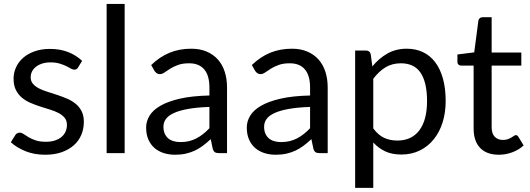

<svg xmlns="http://www.w3.org/2000/svg" viewBox="-20 -756 2616 948"><path d="M365.5 -423Q359.5 -412 347 -412Q339.5 -412 330 -417.5Q320.5 -423 306.8 -429.8Q293 -436.5 274 -442.2Q255 -448 229 -448Q206.5 -448 188.5 -442.2Q170.5 -436.5 157.8 -426.5Q145 -416.5 138.2 -403.2Q131.5 -390 131.5 -374.5Q131.5 -355 142.8 -342Q154 -329 172.5 -319.5Q191 -310 214.5 -302.8Q238 -295.5 262.8 -287.2Q287.5 -279 311 -269Q334.5 -259 353 -244Q371.5 -229 382.8 -207.2Q394 -185.5 394 -155Q394 -120 381.5 -90.2Q369 -60.5 344.5 -38.8Q320 -17 284.5 -4.5Q249 8 202.5 8Q149.5 8 106.5 -9.2Q63.5 -26.5 33.5 -53.5L54.5 -87.5Q58.5 -94 64 -97.5Q69.5 -101 78 -101Q87 -101 97 -94Q107 -87 121.2 -78.5Q135.5 -70 156 -63Q176.5 -56 207 -56Q233 -56 252.5 -62.8Q272 -69.5 285 -81Q298 -92.5 304.2 -107.5Q310.5 -122.5 310.5 -139.5Q310.5 -160.5 299.2 -174.2Q288 -188 269.5 -197.8Q251 -207.5 227.2 -214.8Q203.5 -222 178.8 -230Q154 -238 130.2 -248.2Q106.5 -258.5 88 -274Q69.5 -289.5 58.2 -312.2Q47 -335 47 -367.5Q47 -396.5 59 -423.2Q71 -450 94 -470.2Q117 -490.5 150.5 -502.5Q184 -514.5 227 -514.5Q277 -514.5 316.8 -498.8Q356.5 -483 385.5 -455.5Z M595.5 -736.5V0H506.5V-736.5Z M1014 -228Q952.5 -226 909.2 -218.2Q866 -210.5 838.8 -198Q811.5 -185.5 799.2 -168.5Q787 -151.5 787 -130.5Q787 -110.5 793.5 -96Q800 -81.5 811.2 -72.2Q822.5 -63 837.8 -58.8Q853 -54.5 870.5 -54.5Q894 -54.5 913.5 -59.2Q933 -64 950.2 -73Q967.5 -82 983.2 -94.5Q999 -107 1014 -123ZM726.5 -435Q768.5 -475.5 817 -495.5Q865.5 -515.5 924.5 -515.5Q967 -515.5 1000 -501.5Q1033 -487.5 1055.5 -462.5Q1078 -437.5 1089.5 -402Q1101 -366.5 1101 -324V0H1061.5Q1048.5 0 1041.5 -4.2Q1034.5 -8.5 1030.5 -21L1020.5 -69Q1000.5 -50.5 981.5 -36.2Q962.5 -22 941.5 -12.2Q920.5 -2.5 896.8 2.8Q873 8 844 8Q814.5 8 788.5 -0.2Q762.5 -8.5 743.2 -25Q724 -41.5 712.8 -66.8Q701.5 -92 701.5 -126.5Q701.5 -156.5 718 -184.2Q734.5 -212 771.5 -233.5Q808.5 -255 868 -268.8Q927.5 -282.5 1014 -284.5V-324Q1014 -383 988.5 -413.2Q963 -443.5 914 -443.5Q881 -443.5 858.8 -435.2Q836.5 -427 820.2 -416.8Q804 -406.5 792.2 -398.2Q780.5 -390 769 -390Q760 -390 753.5 -394.8Q747 -399.5 742.5 -406.5Z M1511 -228Q1449.5 -226 1406.2 -218.2Q1363 -210.5 1335.8 -198Q1308.5 -185.5 1296.2 -168.5Q1284 -151.5 1284 -130.5Q1284 -110.5 1290.5 -96Q1297 -81.5 1308.2 -72.2Q1319.5 -63 1334.8 -58.8Q1350 -54.5 1367.5 -54.5Q1391 -54.5 1410.5 -59.2Q1430 -64 1447.2 -73Q1464.5 -82 1480.2 -94.5Q1496 -107 1511 -123ZM1223.5 -435Q1265.5 -475.5 1314 -495.5Q1362.5 -515.5 1421.5 -515.5Q1464 -515.5 1497 -501.5Q1530 -487.5 1552.5 -462.5Q1575 -437.5 1586.5 -402Q1598 -366.5 1598 -324V0H1558.5Q1545.5 0 1538.5 -4.2Q1531.5 -8.5 1527.5 -21L1517.5 -69Q1497.5 -50.5 1478.5 -36.2Q1459.5 -22 1438.5 -12.2Q1417.5 -2.5 1393.8 2.8Q1370 8 1341 8Q1311.5 8 1285.5 -0.2Q1259.5 -8.5 1240.2 -25Q1221 -41.5 1209.8 -66.8Q1198.5 -92 1198.5 -126.5Q1198.5 -156.5 1215 -184.2Q1231.5 -212 1268.5 -233.5Q1305.5 -255 1365 -268.8Q1424.5 -282.5 1511 -284.5V-324Q1511 -383 1485.5 -413.2Q1460 -443.5 1411 -443.5Q1378 -443.5 1355.8 -435.2Q1333.5 -427 1317.2 -416.8Q1301 -406.5 1289.2 -398.2Q1277.5 -390 1266 -390Q1257 -390 1250.5 -394.8Q1244 -399.5 1239.5 -406.5Z M1823 -122Q1847.5 -89 1876.5 -75.5Q1905.5 -62 1941.5 -62Q2012.5 -62 2050.5 -112.5Q2088.5 -163 2088.5 -256.5Q2088.5 -306 2079.8 -341.5Q2071 -377 2054.5 -399.8Q2038 -422.5 2014 -433Q1990 -443.5 1959.5 -443.5Q1916 -443.5 1883.2 -423.5Q1850.5 -403.5 1823 -367ZM1818.5 -428Q1850.5 -467.5 1892.5 -491.5Q1934.5 -515.5 1988.5 -515.5Q2032.5 -515.5 2068 -498.8Q2103.5 -482 2128.5 -449.2Q2153.5 -416.5 2167 -368Q2180.5 -319.5 2180.5 -256.5Q2180.5 -200.5 2165.5 -152.2Q2150.5 -104 2122.2 -68.8Q2094 -33.5 2053.2 -13.2Q2012.5 7 1961.5 7Q1915 7 1881.8 -8.8Q1848.5 -24.5 1823 -52.5V171.5H1733.5V-506.5H1787Q1806 -506.5 1810.5 -488Z M2443 8Q2383 8 2350.8 -25.5Q2318.5 -59 2318.5 -122V-432H2257.5Q2249.5 -432 2244 -436.8Q2238.5 -441.5 2238.5 -451.5V-487L2321.5 -497.5L2342 -654Q2343.5 -661.5 2348.8 -666.2Q2354 -671 2362.5 -671H2407.5V-496.5H2554V-432H2407.5V-128Q2407.5 -96 2423 -80.5Q2438.5 -65 2463 -65Q2477 -65 2487.2 -68.8Q2497.5 -72.5 2505 -77Q2512.5 -81.5 2517.8 -85.2Q2523 -89 2527 -89Q2534 -89 2539.5 -80.5L2565.5 -38Q2542.5 -16.5 2510 -4.2Q2477.5 8 2443 8Z"/></svg>

Font: TypoPRO Lato
Style: Regular
Weight: 400
Designer: Lukasz Dziedzic with Adam Twardoch and Botio Nikoltchev
Foundry: tyPoland Lukasz Dziedzic
Version: Version 2.010; 2014-09-01; http://www.latofonts.com/